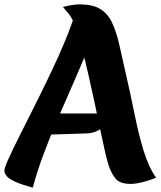

<svg xmlns="http://www.w3.org/2000/svg" viewBox="-39 -825 735 878"><path d="M399 -711Q386 -659 358 -590Q330 -521 295.5 -443Q261 -365 225.5 -282.5Q190 -200 160 -119.5Q130 -39 111 33Q59 19 30.5 6Q2 -7 -8.5 -20Q-19 -33 -19 -44Q-19 -57 -0.5 -98Q18 -139 48.5 -200Q79 -261 116 -334.5Q153 -408 190.5 -486Q228 -564 259 -639Q290 -714 309 -777ZM459 -65Q452 -85 442 -128Q432 -171 420 -229.5Q408 -288 394 -353.5Q380 -419 365 -484.5Q350 -550 334.5 -608Q319 -666 304 -708Q291 -743 275 -762Q259 -781 249 -793Q270 -799 290.5 -802Q311 -805 326 -805Q384 -805 418.5 -784.5Q453 -764 472.5 -723.5Q492 -683 505.5 -625Q519 -567 535 -494Q558 -394 576.5 -302Q595 -210 618 -135Q641 -60 675 -12Q644 0 612.5 8Q581 16 559 16Q512 16 492.5 -5Q473 -26 459 -65ZM187 -306H456Q453 -278 440.5 -258Q428 -238 407 -227Q386 -216 358 -215L142 -208Z"/></svg>

Font: Merienda ExtraBold
Style: Regular
Weight: 800
Designer: Eduardo Rodriguez Tunni
Foundry: Eduardo Rodriguez Tunni
Version: Version 2.001